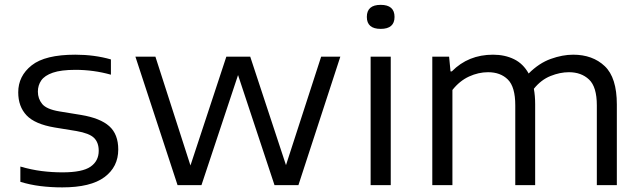

<svg xmlns="http://www.w3.org/2000/svg" viewBox="-20 -782 2706 811"><path d="M243 9.5Q194.5 9.5 150.5 4Q106.5 -1.5 66 -14V-78.5Q112.5 -65 155.8 -59.5Q199 -54 244.5 -54Q328 -54 362.5 -78Q397 -102 397 -145Q397 -180 377.2 -199.5Q357.5 -219 303 -228.5L211 -243.5Q127.5 -257.5 92.2 -294.8Q57 -332 57 -392Q57 -461 113.8 -506Q170.5 -551 298 -551Q379 -551 448.5 -531V-466.5Q375.5 -487 298.5 -487Q238 -487 203.2 -475Q168.5 -463 154.2 -442.2Q140 -421.5 140 -395Q140 -365 158.2 -342.8Q176.5 -320.5 230.5 -311.5L322.5 -296.5Q403.5 -283 441.5 -249Q479.5 -215 479.5 -150.5Q479.5 -77 421.2 -33.8Q363 9.5 243 9.5Z M730 0 552 -542.5H636.5L784.5 -83L936 -542.5H1037L1188 -84.5L1336.5 -542.5H1417.5L1240.5 0H1139.5L985.5 -465L831 0Z M1545.5 0V-542.5H1630.5V0ZM1588 -660Q1529.5 -660 1529.5 -710.5Q1529.5 -761.5 1588 -761.5Q1646.5 -761.5 1646.5 -710.5Q1646.5 -660 1588 -660Z M1806 0V-542.5H1877L1883 -480.5H1888.5Q1958 -551 2062.5 -551Q2112.5 -551 2151.2 -532Q2190 -513 2213 -471.5Q2257 -515.5 2306.5 -533.2Q2356 -551 2401 -551Q2483.5 -551 2534.5 -502.5Q2585.5 -454 2585.5 -341V0H2501V-337Q2501 -415 2468.2 -446Q2435.5 -477 2383 -477Q2345.5 -477 2305.5 -461Q2265.5 -445 2235 -407Q2240.5 -377.5 2240.5 -342V0H2156.5V-337Q2156.5 -415 2125.2 -446Q2094 -477 2041.5 -477Q2001 -477 1961.2 -458.8Q1921.5 -440.5 1891 -402V0Z"/></svg>

Font: Encode Sans Expanded Expanded
Style: Regular
Weight: 400
Width: 7
Designer: Multiple Designers
Foundry: Impallari Type
Version: Version 3.000; ttfautohint (v1.8.3) -l 8 -r 50 -G 200 -x 14 